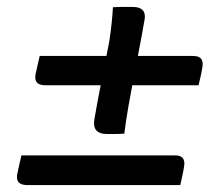

<svg xmlns="http://www.w3.org/2000/svg" viewBox="-20 -607 640 556"><path d="M307 -586Q323 -587 336 -587Q349 -587 363 -587Q386 -587 394.5 -576Q403 -565 397 -541Q390 -500 382 -459.5Q374 -419 366.5 -379Q359 -339 352 -299.5Q345 -260 340 -220Q327 -219 315 -219Q303 -219 289 -219Q269 -219 259.5 -229Q250 -239 253 -259Q260 -301 267.5 -339.5Q275 -378 282.5 -415.5Q290 -453 297 -490Q301 -518 303.5 -542Q306 -566 307 -586ZM95 -445H537Q550 -445 556.5 -441.5Q563 -438 565.5 -431Q568 -424 566 -412Q564 -399 561 -386Q558 -373 555 -360H113Q94 -360 87 -368Q80 -376 83 -392Q86 -406 89 -419Q92 -432 95 -445ZM42 -157H486Q498 -157 504 -153.5Q510 -150 512.5 -143Q515 -136 513 -125Q511 -111 508 -98Q505 -85 502 -71H60Q48 -71 40.5 -74.5Q33 -78 30.5 -85Q28 -92 30 -103Q33 -118 36 -131Q39 -144 42 -157Z"/></svg>

Font: Rec Mono Semicasual
Style: Italic
Weight: 400
Italic angle: -10°
Version: Version 1.085; ttfautohint (v1.8.4.7-5d5b)